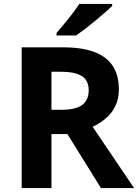

<svg xmlns="http://www.w3.org/2000/svg" viewBox="-20 -954 700 974"><path d="M298 -714Q395 -714 458 -690.5Q521 -667 552 -619.5Q583 -572 583 -500Q583 -451 564.5 -414.5Q546 -378 515.5 -352.5Q485 -327 450 -311L660 0H492L322 -274H241V0H90V-714ZM287 -590H241V-397H290Q365 -397 397.5 -422Q430 -447 430 -496Q430 -530 414.5 -550.5Q399 -571 367.5 -580.5Q336 -590 287 -590ZM549 -924Q535 -910 512 -890Q489 -870 462.5 -848Q436 -826 410.5 -806.5Q385 -787 366 -774H267V-787Q283 -806 304.5 -831.5Q326 -857 347 -884.5Q368 -912 382 -934H549Z"/></svg>

Font: Noto Sans Cham
Style: Bold
Weight: 700
Version: Version 2.002